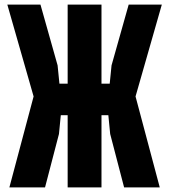

<svg xmlns="http://www.w3.org/2000/svg" viewBox="-20 -820 740 840"><path d="M523 0 462 -234 454 -316H416V-454H460L468 -534L543 -800H688L573 -398L679 0ZM21 0 127 -398 12 -800H157L232 -534L240 -454H284V-316H246L238 -234L177 0ZM276 0V-800H424V0Z"/></svg>

Font: Martian Mono
Style: Bold
Weight: 700
Designer: Roman Shamin
Foundry: Evil Martians
Version: Version 1.000